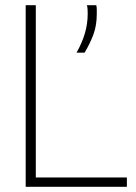

<svg xmlns="http://www.w3.org/2000/svg" viewBox="-20 -720 523 740"><path d="M79 0V-700H118V-36H469V0ZM275 -517Q296 -554 307 -591Q318 -628 318 -667Q318 -676 317.5 -684.5Q317 -693 315 -700H351Q353 -692 353 -684Q353 -676 353 -667Q353 -622 340 -587Q327 -552 306 -517Z"/></svg>

Font: Georama ExtraCondensed Thin ExtraLight
Style: Regular
Weight: 250
Version: Version 1.001